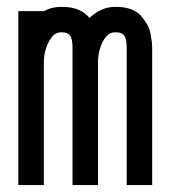

<svg xmlns="http://www.w3.org/2000/svg" viewBox="-20 -532 490 552"><path d="M154.3 -439Q134.3 -439 120.1 -411.6Q106 -384.3 106 -351.1V0H32.7V-500H106Q128.9 -512.2 154.3 -512.2H159.2Q211.4 -512.2 237.3 -480.5Q271.5 -512.2 310.1 -512.2H314.9Q338.4 -512.2 356.7 -505.4Q375 -498.5 385.5 -486.3Q396 -474.1 403.1 -461.7Q410.2 -449.2 412.8 -434.3Q415.5 -419.4 416.5 -411.1Q417.5 -402.8 417.5 -395V0H344.2V-395Q344.2 -419.9 337.4 -429.4Q330.6 -439 314.9 -439H310.1Q289.1 -439 275.4 -412.1Q261.7 -385.3 261.7 -351.1V0H188.5V-395Q188.5 -419.9 181.6 -429.4Q174.8 -439 159.2 -439Z"/></svg>

Font: Anka/Coder Narrow
Style: Regular
Weight: 400
Width: 3
Monospace: yes
Version: Version 001.100